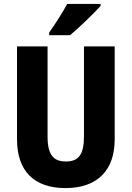

<svg xmlns="http://www.w3.org/2000/svg" viewBox="-20 -951 672 981"><path d="M494 -921V-931H323C300 -886 264 -832 231 -784V-771H338C387 -812 462 -885 494 -921ZM566 -239V-714H409V-255C409 -160 381 -126 317 -126C255 -126 223 -157 223 -254V-714H67V-238C67 -78 154 10 314 10C480 10 566 -83 566 -239Z"/></svg>

Font: Noto Sans Sinhala UI Condensed ExtraBold
Style: Regular
Weight: 800
Width: 3
Designer: Jelle Bosma - Monotype Design Team
Foundry: Monotype Imaging Inc.
Version: Version 2.006